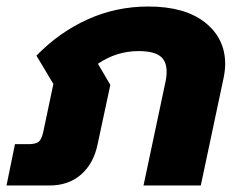

<svg xmlns="http://www.w3.org/2000/svg" viewBox="-50 -570 732 590"><path d="M-4 -127H37Q60 -127 69 -134.5Q78 -142 83 -165L114 -312L62 -399Q132 -471 219.5 -510.5Q307 -550 406 -550Q518 -550 580 -501Q642 -452 642 -373Q642 -355 637 -330L567 0H391L458 -316Q462 -333 462 -350Q462 -383 441.5 -398Q421 -413 376 -413Q308 -413 251 -374L289 -309L250 -127Q238 -68 199.5 -34Q161 0 102 0H-30Z"/></svg>

Font: Prompt Bold
Style: Bold Italic
Weight: 700
Italic angle: -12°
Designer: Katatrad Team
Foundry: CadsonDemak
Version: Version 1.000